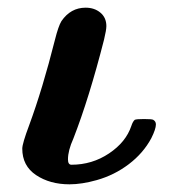

<svg xmlns="http://www.w3.org/2000/svg" viewBox="-20 -472 452 500"><path d="M161 8Q110 8 74 -16Q38 -40 38 -85Q38 -98 56 -146Q91 -241 123 -368Q132 -404 140 -417Q164 -452 203 -452Q226 -452 241.5 -439Q257 -426 257 -404Q257 -394 251 -369Q212 -216 171 -111Q157 -80 157 -57Q157 -43 166 -43Q220 -43 264 -72.5Q308 -102 322 -144Q326 -156 331 -160Q335 -162 355 -162Q376 -162 379 -160Q386 -156 386 -148Q386 -136 374 -112Q353 -73 315.5 -44.5Q278 -16 232 -3Q193 8 161 8Z"/></svg>

Font: MathJax_Math
Style: Bold Italic
Weight: 700
Version: Version 1.1